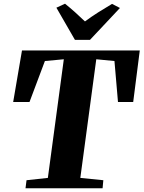

<svg xmlns="http://www.w3.org/2000/svg" viewBox="-20 -1015 774 1035"><path d="M117.5 0 123 -43.5 238 -56 324 -695.5 222 -686 139 -465H51L98.5 -743H733.5L698 -465H616L597 -686L499 -695.5L413 -56L537 -43.5L533 0ZM384 -800 284 -973.5 330.5 -995Q359 -972 386 -947.8Q413 -923.5 438 -899.5Q472.5 -925 510 -948.8Q547.5 -972.5 584 -994L626.5 -972L465 -800Z"/></svg>

Font: Merriweather 60pt Black
Style: Italic
Weight: 900
Italic angle: -7.8°
Version: Version 2.101